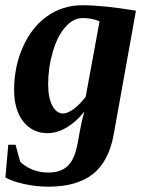

<svg xmlns="http://www.w3.org/2000/svg" viewBox="-39 -491 559 724"><path d="M142.6 -173.3Q142.6 -121.6 158.4 -92.3Q174.3 -63 198.7 -63Q215.8 -63 239 -80.1Q262.2 -97.2 284.2 -126.5L336.4 -410.6Q307.6 -422.9 273.4 -422.9Q237.3 -422.9 207.5 -389.2Q177.7 -355.5 160.2 -295.9Q142.6 -236.3 142.6 -173.3ZM14.2 -151.9Q14.2 -239.3 47.4 -314Q80.6 -388.7 138.9 -429.9Q197.3 -471.2 271 -471.2Q350.6 -471.2 473.6 -450.7L389.6 17.1Q371.1 118.2 311 165.5Q251 212.9 143.6 212.9Q98.1 212.9 53 203.1Q7.8 193.4 -18.6 178.2L-7.8 54.7H19.5L37.1 118.7Q54.7 136.7 82.5 148.2Q110.4 159.7 144 159.7Q176.8 159.7 198.7 147.5Q220.7 135.3 234.1 111.1Q247.6 86.9 256.3 36.6Q268.1 -35.2 279.3 -70.8Q249.5 -32.2 212.6 -10.5Q175.8 11.2 140.6 11.2Q83.5 11.2 48.8 -32.7Q14.2 -76.7 14.2 -151.9Z"/></svg>

Font: Tinos
Style: Bold Italic
Weight: 700
Italic angle: -16.333°
Designer: Steve Matteson
Foundry: Monotype Imaging Inc.
Version: Version 1.23